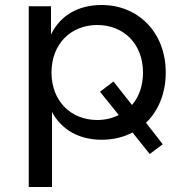

<svg xmlns="http://www.w3.org/2000/svg" viewBox="-20 -554 739 768"><path d="M380 -187 455 -94C430 -81 400 -74 369 -74C264 -74 186 -149 186 -264C186 -379 264 -454 369 -454C474 -454 552 -379 552 -264C552 -211 536 -167 508 -134L434 -228ZM579 62 631 23 564 -63C613 -110 643 -180 643 -264C643 -426 531 -534 387 -534C292 -534 221 -492 184 -416V-529H95V194H188V-106C227 -34 297 5 387 5C432 5 474 -5 510 -24Z"/></svg>

Font: Montserrat-Alt1 Med
Style: Regular
Weight: 500
Designer: Differentunic
Foundry: Differentunic
Version: Version 7.222